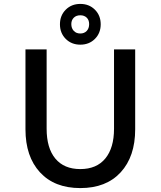

<svg xmlns="http://www.w3.org/2000/svg" viewBox="-20 -948 820 980"><path d="M110 -288V-696H218V-291Q218 -192 262.5 -138.5Q307 -85 390 -85Q473 -85 517.5 -139Q562 -193 562 -291V-696H670V-288Q670 -149 596 -68.5Q522 12 390 12Q258 12 184 -68.5Q110 -149 110 -288ZM390 -928Q435 -928 464.5 -898.5Q494 -869 494 -824Q494 -779 464.5 -749.5Q435 -720 390 -720Q345 -720 315.5 -749.5Q286 -779 286 -824Q286 -869 315.5 -898.5Q345 -928 390 -928ZM390 -777Q410 -777 422.5 -790Q435 -803 435 -825Q435 -846 422.5 -858Q410 -870 390 -870Q369 -870 356.5 -857.5Q344 -845 344 -825Q344 -804 356.5 -790.5Q369 -777 390 -777Z"/></svg>

Font: Amiko SemiBold
Style: Regular
Weight: 600
Designer: Pablo Impallari, Rodrigo Fuenzalida, Andres Torresi
Foundry: Impallari Type
Version: Version 1.001; ttfautohint (v1.3)